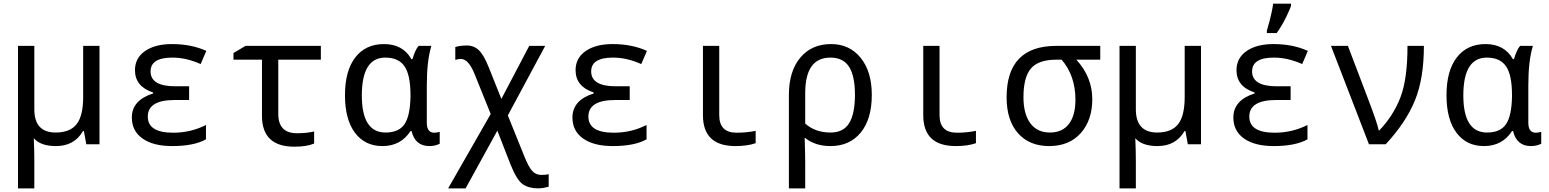

<svg xmlns="http://www.w3.org/2000/svg" viewBox="-20 -786 8441 1046"><path d="M167 -190.9Q167 -64 283.2 -64Q361.3 -64 397.2 -109.4Q433.1 -154.8 433.1 -257.8V-536.1H522V0H450.2L437 -71.8H432.1Q384.8 9.8 285.2 9.8Q200.7 9.8 164.1 -33.2Q167 41.5 167 84V240.2H78.1V-536.1H167Z M1010.3 -315.9V-241.2H932.1Q785.2 -241.2 785.2 -150.9Q785.2 -63 923.3 -63Q1019 -63 1102.1 -105V-26.9Q1036.6 9.8 918 9.8Q814.9 9.8 756.6 -31.2Q698.2 -72.3 698.2 -146Q698.2 -240.2 814 -276.9V-282.2Q715.3 -314.5 715.3 -403.8Q715.3 -469.7 770 -507.8Q824.7 -545.9 917 -545.9Q1022.5 -545.9 1104 -508.8L1073.2 -437Q994.6 -472.2 918.9 -472.2Q800.3 -472.2 800.3 -397Q800.3 -315.9 935.1 -315.9Z M1728 -536.1V-460.9H1496.1V-165Q1496.1 -60.1 1598.1 -60.1Q1650.4 -60.1 1691.4 -69.8V-3.9Q1650.4 13.2 1584 13.2Q1407.2 13.2 1407.2 -154.8V-460.9H1252V-497.1L1317.4 -536.1Z M2221.2 -463.9H2227.1Q2241.7 -514.2 2260.3 -536.1H2330.1Q2305.2 -455.1 2305.2 -321.8V-117.2Q2305.2 -63 2346.2 -63Q2360.4 -63 2375.5 -67.9V-2.9Q2350.1 9.8 2319.3 9.8Q2241.7 9.8 2222.2 -71.8H2216.3Q2163.6 9.8 2063.5 9.8Q1968.3 9.8 1913.8 -62.7Q1859.4 -135.3 1859.4 -267.1Q1859.4 -400.4 1915.5 -473.1Q1971.7 -545.9 2072.3 -545.9Q2174.8 -545.9 2221.2 -463.9ZM2216.3 -259.8V-267.1Q2216.3 -377.9 2183.6 -425Q2150.9 -472.2 2079.1 -472.2Q1951.2 -472.2 1951.2 -266.1Q1951.2 -64 2080.1 -64Q2152.3 -64 2183.3 -108.9Q2214.4 -153.8 2216.3 -259.8Z M2711.4 -247.1 2863.3 -536.1H2950.2L2746.6 -157.2L2837.4 67.9Q2859.9 123.5 2879.4 145.3Q2898.9 167 2930.2 167Q2951.7 167 2969.2 163.1V231Q2937 240.2 2911.6 240.2Q2861.8 240.2 2828.9 218.3Q2795.9 196.3 2761.2 109.9L2689.5 -74.2L2516.6 240.2H2421.4L2653.3 -165L2565.4 -382.8Q2532.2 -464.8 2491.2 -464.8Q2477.1 -464.8 2460.4 -460V-529.8Q2486.3 -538.1 2523.4 -538.1Q2563 -538.1 2589.8 -511.5Q2616.7 -484.9 2643.6 -417Z M3410.6 -315.9V-241.2H3332.5Q3185.5 -241.2 3185.5 -150.9Q3185.5 -63 3323.7 -63Q3419.4 -63 3502.4 -105V-26.9Q3437 9.8 3318.4 9.8Q3215.3 9.8 3157 -31.2Q3098.6 -72.3 3098.6 -146Q3098.6 -240.2 3214.4 -276.9V-282.2Q3115.7 -314.5 3115.7 -403.8Q3115.7 -469.7 3170.4 -507.8Q3225.1 -545.9 3317.4 -545.9Q3422.9 -545.9 3504.4 -508.8L3473.6 -437Q3395 -472.2 3319.3 -472.2Q3200.7 -472.2 3200.7 -397Q3200.7 -315.9 3335.4 -315.9Z M3898.4 -536.1V-158.2Q3898.4 -63 3992.7 -63Q4047.4 -63 4096.7 -73.2V-5.9Q4051.3 9.8 3986.8 9.8Q3809.6 9.8 3809.6 -158.2V-536.1Z M4366.7 -34.2H4363.8Q4366.7 50.8 4366.7 98.1V240.2H4277.8V-269Q4277.8 -397.5 4339.6 -471.7Q4401.4 -545.9 4507.8 -545.9Q4608.4 -545.9 4668.9 -470.9Q4729.5 -396 4729.5 -269Q4729.5 -137.2 4669.2 -63.7Q4608.9 9.8 4503.9 9.8Q4421.9 9.8 4366.7 -34.2ZM4366.7 -112.8Q4421.4 -64 4504.9 -64Q4575.2 -64 4606.4 -115.5Q4637.7 -167 4637.7 -269Q4637.7 -371.1 4606 -421.6Q4574.2 -472.2 4503.9 -472.2Q4366.7 -472.2 4366.7 -278.8Z M5098.6 -536.1V-158.2Q5098.6 -63 5192.9 -63Q5247.6 -63 5296.9 -73.2V-5.9Q5251.5 9.8 5187 9.8Q5009.8 9.8 5009.8 -158.2V-536.1Z M5974.1 -536.1V-460.9H5843.8Q5930.7 -365.7 5930.7 -246.1Q5930.7 -131.3 5867.9 -60.8Q5805.2 9.8 5695.8 9.8Q5587.9 9.8 5525.9 -60.3Q5463.9 -130.4 5463.9 -255.9Q5463.9 -536.1 5734.9 -536.1ZM5763.7 -460.9H5734.9Q5637.7 -460.9 5596.7 -413.3Q5555.7 -365.7 5555.7 -255.9Q5555.7 -165.5 5593 -114.7Q5630.4 -64 5699.7 -64Q5767.6 -64 5803.2 -110.6Q5838.9 -157.2 5838.9 -242.2Q5838.9 -373.5 5763.7 -460.9Z M6168 -190.9Q6168 -64 6284.2 -64Q6362.3 -64 6398.2 -109.4Q6434.1 -154.8 6434.1 -257.8V-536.1H6522.9V0H6451.2L6438 -71.8H6433.1Q6385.7 9.8 6286.1 9.8Q6201.7 9.8 6165 -33.2Q6168 41.5 6168 84V240.2H6079.1V-536.1H6168Z M7011.2 -315.9V-241.2H6933.1Q6786.1 -241.2 6786.1 -150.9Q6786.1 -63 6924.3 -63Q7020 -63 7103 -105V-26.9Q7037.6 9.8 6918.9 9.8Q6815.9 9.8 6757.6 -31.2Q6699.2 -72.3 6699.2 -146Q6699.2 -240.2 6814.9 -276.9V-282.2Q6716.3 -314.5 6716.3 -403.8Q6716.3 -469.7 6771 -507.8Q6825.7 -545.9 6918 -545.9Q7023.4 -545.9 7105 -508.8L7074.2 -437Q6995.6 -472.2 6919.9 -472.2Q6801.3 -472.2 6801.3 -397Q6801.3 -315.9 6936 -315.9ZM6881.8 -619.1 6896.5 -671.4Q6911.1 -727.1 6916 -766.1H7013.2V-755.9Q7013.2 -748 6989 -697.3Q6964.8 -646.5 6935.1 -606H6881.8Z M7231 -536.1H7323.2L7432.1 -250Q7485.8 -108.9 7491.2 -75.2H7494.1Q7570.8 -155.3 7609.4 -255.4Q7647.9 -355.5 7647.9 -536.1H7737.3Q7737.3 -357.9 7688.2 -238.3Q7639.2 -118.7 7529.3 0H7438Z M8222.2 -463.9H8228Q8242.7 -514.2 8261.2 -536.1H8331.1Q8306.2 -455.1 8306.2 -321.8V-117.2Q8306.2 -63 8347.2 -63Q8361.3 -63 8376.5 -67.9V-2.9Q8351.1 9.8 8320.3 9.8Q8242.7 9.8 8223.1 -71.8H8217.3Q8164.6 9.8 8064.5 9.8Q7969.2 9.8 7914.8 -62.7Q7860.4 -135.3 7860.4 -267.1Q7860.4 -400.4 7916.5 -473.1Q7972.7 -545.9 8073.2 -545.9Q8175.8 -545.9 8222.2 -463.9ZM8217.3 -259.8V-267.1Q8217.3 -377.9 8184.6 -425Q8151.9 -472.2 8080.1 -472.2Q7952.1 -472.2 7952.1 -266.1Q7952.1 -64 8081.1 -64Q8153.3 -64 8184.3 -108.9Q8215.3 -153.8 8217.3 -259.8Z"/></svg>

Font: Noto Mono
Style: Regular
Weight: 400
Designer: Monotype Design Team
Foundry: Monotype Imaging Inc.
Version: Version 1.00